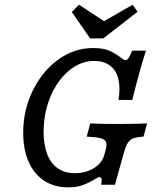

<svg xmlns="http://www.w3.org/2000/svg" viewBox="-20 -787 656 818"><path d="M78.8 -221.3Q78.8 -317.4 119.5 -400.7Q160.2 -484.1 228.3 -533.2Q296.4 -582.3 375.6 -582.3Q419.7 -582.3 444.9 -571.3Q470.2 -560.4 493.3 -542.7Q499.2 -537.8 504.5 -534.2Q509.9 -530.6 514.7 -530.6Q521.1 -530.6 527.6 -539.5Q534 -548.4 542.9 -571H601.8Q573.5 -483.1 543.7 -361.3H484.8Q493.5 -413 484.2 -450.4Q475 -487.9 448.5 -507.7Q422 -527.4 381.1 -527.4Q323.8 -527.4 274.2 -486.3Q224.6 -445.2 195.2 -375.8Q165.8 -306.5 165.8 -225.7Q165.8 -169.4 181.3 -129.8Q196.7 -90.3 226.4 -69.8Q256.2 -49.2 298.2 -49.2Q345.5 -49.2 380.1 -70.5Q414.6 -91.9 424.3 -126.9L430.6 -150Q436.3 -171.7 431.6 -182.6Q426.9 -193.5 407.9 -198.4Q388.9 -203.2 349.3 -204.8L364.7 -261.3Q392.8 -258.9 485.2 -258.9Q562.2 -258.9 606.8 -261.3L591.4 -204.8Q562.5 -203.2 547.9 -197.6Q533.4 -191.9 524.5 -178.2Q515.6 -164.5 507.6 -135.5L469.7 0H410.8Q414.5 -16.1 412.6 -24.2Q410.8 -32.3 404.1 -32.3Q399.9 -32.3 393.6 -29Q387.4 -25.7 380.7 -21.7Q355.4 -6.4 330.5 2.4Q305.6 11.3 269.7 11.3Q211.7 11.3 168.5 -17Q125.2 -45.2 102 -97.7Q78.8 -150.2 78.8 -221.3ZM566 -736.8 420.2 -623.5H363.7L285.9 -735.8L316.6 -766.9L448.3 -680.3L381.2 -672.5L545.1 -766.9Z"/></svg>

Font: Playfair Micro SmCond SmLight
Style: Italic
Weight: 360
Width: 4
Italic angle: -15.6°
Designer: Claus Eggers Sørensen
Foundry: Claus Eggers Sørensen
Version: Version 2.203;Glyphs 3.3 (3326)